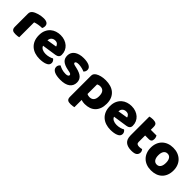

<svg xmlns="http://www.w3.org/2000/svg" viewBox="219 -1762 3110 3110"><g transform="rotate(45 1773.5 -207.5)"><path d="M222 -1Q212 2 190.5 5Q169 8 146 8Q124 8 106.5 5Q89 2 77 -7Q65 -16 58.5 -31.5Q52 -47 52 -72V-372Q52 -395 60.5 -411.5Q69 -428 85 -441Q101 -454 124.5 -464.5Q148 -475 175 -483Q202 -491 231 -495.5Q260 -500 289 -500Q337 -500 365 -481.5Q393 -463 393 -421Q393 -407 389 -393.5Q385 -380 379 -369Q358 -369 336 -367Q314 -365 293 -361Q272 -357 253.5 -352.5Q235 -348 222 -342Z M701 16Q642 16 591.5 -0.5Q541 -17 503.5 -50Q466 -83 444.5 -133Q423 -183 423 -250Q423 -316 444.5 -363.5Q466 -411 501 -441.5Q536 -472 581 -486.5Q626 -501 673 -501Q726 -501 769.5 -485Q813 -469 844.5 -441Q876 -413 893.5 -374Q911 -335 911 -289Q911 -255 892 -237Q873 -219 839 -214L592 -177Q603 -144 637 -127.5Q671 -111 715 -111Q756 -111 792.5 -121.5Q829 -132 852 -146Q868 -136 879 -118Q890 -100 890 -80Q890 -35 848 -13Q816 4 776 10Q736 16 701 16ZM673 -377Q649 -377 631.5 -369Q614 -361 603 -348.5Q592 -336 586.5 -320.5Q581 -305 580 -289L751 -317Q748 -337 729 -357Q710 -377 673 -377Z M1403 -145Q1403 -69 1346 -26Q1289 17 1178 17Q1136 17 1100 11Q1064 5 1038.5 -7.5Q1013 -20 998.5 -39Q984 -58 984 -84Q984 -108 994 -124.5Q1004 -141 1018 -152Q1047 -136 1084.5 -123.5Q1122 -111 1171 -111Q1202 -111 1218.5 -120Q1235 -129 1235 -144Q1235 -158 1223 -166Q1211 -174 1183 -179L1153 -185Q1066 -202 1023.5 -238.5Q981 -275 981 -343Q981 -380 997 -410Q1013 -440 1042 -460Q1071 -480 1111.5 -491Q1152 -502 1201 -502Q1238 -502 1270.5 -496.5Q1303 -491 1327 -480Q1351 -469 1365 -451.5Q1379 -434 1379 -410Q1379 -387 1370.5 -370.5Q1362 -354 1349 -343Q1341 -348 1325 -353.5Q1309 -359 1290 -363.5Q1271 -368 1251.5 -371Q1232 -374 1216 -374Q1183 -374 1165 -366.5Q1147 -359 1147 -343Q1147 -332 1157 -325Q1167 -318 1195 -312L1226 -305Q1322 -283 1362.5 -244.5Q1403 -206 1403 -145Z M1708 -501Q1768 -501 1819.5 -485.5Q1871 -470 1908 -438Q1945 -406 1966 -357.5Q1987 -309 1987 -242Q1987 -178 1969 -130Q1951 -82 1918 -49.5Q1885 -17 1838.5 -1Q1792 15 1735 15Q1692 15 1655 2V168Q1645 171 1623 174.5Q1601 178 1578 178Q1556 178 1538.5 175Q1521 172 1509 163Q1497 154 1491 138.5Q1485 123 1485 98V-382Q1485 -409 1496.5 -426Q1508 -443 1528 -457Q1559 -477 1605 -489Q1651 -501 1708 -501ZM1710 -119Q1813 -119 1813 -242Q1813 -306 1787.5 -337Q1762 -368 1714 -368Q1695 -368 1680 -363.5Q1665 -359 1654 -353V-133Q1666 -127 1680 -123Q1694 -119 1710 -119Z M2327 16Q2268 16 2217.5 -0.5Q2167 -17 2129.5 -50Q2092 -83 2070.5 -133Q2049 -183 2049 -250Q2049 -316 2070.5 -363.5Q2092 -411 2127 -441.5Q2162 -472 2207 -486.5Q2252 -501 2299 -501Q2352 -501 2395.5 -485Q2439 -469 2470.5 -441Q2502 -413 2519.5 -374Q2537 -335 2537 -289Q2537 -255 2518 -237Q2499 -219 2465 -214L2218 -177Q2229 -144 2263 -127.5Q2297 -111 2341 -111Q2382 -111 2418.5 -121.5Q2455 -132 2478 -146Q2494 -136 2505 -118Q2516 -100 2516 -80Q2516 -35 2474 -13Q2442 4 2402 10Q2362 16 2327 16ZM2299 -377Q2275 -377 2257.5 -369Q2240 -361 2229 -348.5Q2218 -336 2212.5 -320.5Q2207 -305 2206 -289L2377 -317Q2374 -337 2355 -357Q2336 -377 2299 -377Z M2789 -167Q2789 -141 2805.5 -130Q2822 -119 2852 -119Q2867 -119 2883 -121.5Q2899 -124 2911 -128Q2920 -117 2926.5 -103.5Q2933 -90 2933 -71Q2933 -33 2904.5 -9Q2876 15 2804 15Q2716 15 2668.5 -25Q2621 -65 2621 -155V-583Q2632 -586 2652.5 -589.5Q2673 -593 2696 -593Q2740 -593 2764.5 -577.5Q2789 -562 2789 -512V-448H2920Q2926 -437 2931.5 -420.5Q2937 -404 2937 -384Q2937 -349 2921.5 -333.5Q2906 -318 2880 -318H2789Z M3516 -243Q3516 -181 3497 -132.5Q3478 -84 3443.5 -51Q3409 -18 3361 -1Q3313 16 3254 16Q3195 16 3147 -2Q3099 -20 3064.5 -53.5Q3030 -87 3011 -135Q2992 -183 2992 -243Q2992 -302 3011 -350Q3030 -398 3064.5 -431.5Q3099 -465 3147 -483Q3195 -501 3254 -501Q3313 -501 3361 -482.5Q3409 -464 3443.5 -430.5Q3478 -397 3497 -349Q3516 -301 3516 -243ZM3166 -243Q3166 -182 3189.5 -149.5Q3213 -117 3255 -117Q3297 -117 3319.5 -150Q3342 -183 3342 -243Q3342 -303 3319 -335.5Q3296 -368 3254 -368Q3212 -368 3189 -335.5Q3166 -303 3166 -243Z"/></g></svg>

Font: Baloo Tamma
Style: Regular
Weight: 400
Designer: Divya Kowshik and Ek Type
Foundry: Ek Type
Version: Version 1.007;PS 1.000;hotconv 1.0.88;makeotf.lib2.5.647800